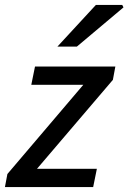

<svg xmlns="http://www.w3.org/2000/svg" viewBox="-30 -759 521 779"><path d="M-10 0 0 -53 308 -415H97L112 -489H438L428 -435L120 -74H363L348 0ZM203 -570 359 -739H466L471 -729L282 -570Z"/></svg>

Font: Source Sans 3 Medium
Style: Italic
Weight: 500
Italic angle: -11°
Designer: Paul D. Hunt
Foundry: Adobe
Version: Version 3.052;hotconv 1.1.0;makeotfexe 2.6.0